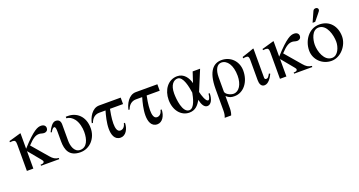

<svg xmlns="http://www.w3.org/2000/svg" viewBox="-46 -1396 4390 2347"><g transform="rotate(-20 2148.5 -222.5)"><path d="M503 0V-15C458 -20 434 -35 398 -77L225 -279C292 -350 329 -374 376 -374C397 -374 417 -363 440 -363C461 -363 490 -374 490 -412C490 -439 469 -460 431 -460C391 -460 335 -446 166 -258V-458L162 -460C123 -448 97 -440 37 -424L7 -416V-400C20 -401 29 -402 39 -402C73 -402 82 -389 82 -341V0H166V-227L297 -68C307 -56 313 -47 313 -39C313 -25 299 -15 275 -15H266V0Z M755 -460V-440C794 -437 826 -418 854 -382C889 -336 904 -266 904 -209C904 -109 871 -18 784 -18C702 -18 682 -117 682 -174V-385C682 -432 661 -455 619 -455C577 -455 541 -398 516 -345L530 -339C539 -358 558 -388 578 -388C595 -388 598 -356 598 -318V-198C598 -85 632 10 778 10C901 10 994 -95 994 -225C994 -382 893 -460 782 -460Z M1466 -366V-450H1186C1090 -450 1039 -343 1027 -276H1042C1060 -330 1101 -366 1156 -366H1238C1221 -309 1198 -219 1198 -142C1198 -67 1220 10 1301 10C1367 10 1410 -64 1410 -143H1395C1386 -98 1359 -73 1326 -73C1285 -73 1273 -123 1273 -182C1273 -254 1291 -339 1296 -366Z M1943 -366V-450H1663C1567 -450 1516 -343 1504 -276H1519C1537 -330 1578 -366 1633 -366H1715C1698 -309 1675 -219 1675 -142C1675 -67 1697 10 1778 10C1844 10 1887 -64 1887 -143H1872C1863 -98 1836 -73 1803 -73C1762 -73 1750 -123 1750 -182C1750 -254 1768 -339 1773 -366Z M2309 -208C2299 -155 2272 -18 2203 -18C2114 -18 2097 -199 2097 -273C2097 -387 2148 -432 2198 -432C2272 -432 2298 -282 2309 -208ZM2492 -129C2485 -72 2473 -52 2459 -52C2429 -52 2400 -141 2390 -187L2499 -450H2402L2357 -314C2339 -386 2290 -460 2203 -460C2081 -460 2007 -350 2007 -223C2007 -87 2086 10 2194 10C2272 10 2313 -37 2348 -100C2362 -35 2387 10 2428 10C2478 10 2507 -53 2507 -129Z M2676 -273C2676 -369 2709 -432 2768 -432C2842 -432 2901 -352 2901 -212C2901 -102 2852 -22 2780 -22C2733 -22 2676 -58 2676 -88ZM2592 132C2592 166 2586 196 2576 217H2660C2667 203 2676 167 2676 131V-30C2712 3 2739 10 2781 10C2900 10 2987 -102 2987 -247C2987 -371 2897 -460 2780 -460C2681 -460 2592 -392 2592 -152Z M3269 -107C3246 -66 3238 -56 3216 -56C3201 -56 3196 -69 3196 -79V-456L3192 -460C3140 -441 3089 -423 3037 -407V-389C3056 -393 3070 -393 3079 -393C3101 -393 3112 -381 3112 -344V-78C3112 -35 3125 10 3171 10C3223 10 3261 -51 3284 -99Z M3795 0V-15C3750 -20 3726 -35 3690 -77L3517 -279C3584 -350 3621 -374 3668 -374C3689 -374 3709 -363 3732 -363C3753 -363 3782 -374 3782 -412C3782 -439 3761 -460 3723 -460C3683 -460 3627 -446 3458 -258V-458L3454 -460C3415 -448 3389 -440 3329 -424L3299 -416V-400C3312 -401 3321 -402 3331 -402C3365 -402 3374 -389 3374 -341V0H3458V-227L3589 -68C3599 -56 3605 -47 3605 -39C3605 -25 3591 -15 3567 -15H3558V0Z M4176 -191C4176 -125 4141 -22 4061 -22C3958 -22 3916 -161 3916 -244C3916 -313 3944 -428 4031 -428C4138 -428 4176 -276 4176 -191ZM4265 -228C4265 -358 4187 -460 4051 -460C3913 -460 3827 -329 3827 -202C3827 -82 3925 10 4044 10C4165 10 4265 -112 4265 -228ZM3983 -507H4017L4083 -588C4099 -607 4110 -621 4110 -633C4110 -653 4093 -662 4080 -662C4059 -662 4049 -654 4042 -639Z"/></g></svg>

Font: XITS Math
Style: Regular
Weight: 400
Designer: MicroPress Inc., with final additions and corrections provided by Coen Hoffman, Elsevier (retired)
Version: Version 1.302